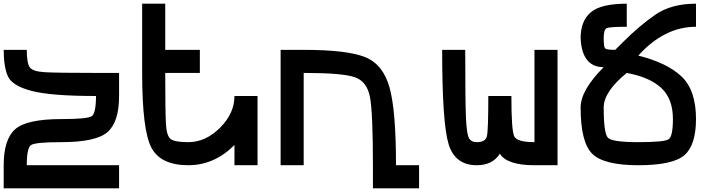

<svg xmlns="http://www.w3.org/2000/svg" viewBox="-20 -895 3915 1040"><path d="M0 125V0Q0 -140.6 62.5 -195.3Q125 -250 312.5 -250Q453.1 -250 476.6 -265.6Q500 -281.2 500 -375Q257.8 -375 152.3 -402.3Q46.9 -429.7 23.4 -480.5Q0 -531.2 0 -625H125Q125 -554.7 140.6 -531.2Q156.2 -507.8 222.7 -503.9Q289.1 -500 500 -500H625V-375Q625 -234.4 562.5 -179.7Q500 -125 312.5 -125Q171.9 -125 148.4 -109.4Q125 -93.8 125 0H625V125Z M1000 0Q851.6 0 800.8 -93.8Q750 -187.5 750 -500V-875H875V-625H1062.5V-500H875Q875 -289.1 878.9 -222.7Q882.8 -156.2 906.2 -140.6Q929.7 -125 1000 -125Q1093.8 -125 1171.9 -203.1Q1250 -281.2 1250 -375H1375V0H1250V-109.4Q1140.6 0 1000 0Z M1625 0H1500V-625H1625Q1859.4 -625 1957 -585.9Q2054.7 -546.9 2089.8 -421.9Q2125 -296.9 2125 0H2250V125H2000V0Q2000 -281.2 1984.4 -367.2Q1968.8 -453.1 1902.3 -476.6Q1835.9 -500 1625 -500Z M2875 -625H3000V0H2875Q2726.6 0 2687.5 -62.5Q2648.4 0 2562.5 0Q2445.3 0 2410.2 -113.3Q2375 -226.6 2375 -625H2500Q2500 -343.8 2503.9 -257.8Q2507.8 -171.9 2519.5 -148.4Q2531.2 -125 2562.5 -125Q2609.4 -125 2617.2 -156.2Q2625 -187.5 2625 -375H2750Q2750 -187.5 2765.6 -156.2Q2781.2 -125 2875 -125Z M3437.5 -125Q3578.1 -125 3601.6 -140.6Q3625 -156.2 3625 -250Q3625 -359.4 3562.5 -418Q3500 -476.6 3375 -500Q3250 -398.4 3250 -312.5Q3250 -171.9 3273.4 -148.4Q3296.9 -125 3437.5 -125ZM3375 -750Q3281.2 -750 3265.6 -742.2Q3250 -734.4 3250 -687.5Q3250 -640.6 3257.8 -632.8Q3265.6 -625 3312.5 -625Q3320.3 -632.8 3351.6 -664.1Q3445.3 -757.8 3531.2 -816.4Q3617.2 -875 3750 -875V-750Q3578.1 -750 3437.5 -593.8Q3593.8 -554.7 3671.9 -480.5Q3750 -406.2 3750 -250Q3750 -109.4 3687.5 -54.7Q3625 0 3437.5 0Q3250 0 3187.5 -62.5Q3125 -125 3125 -312.5Q3125 -406.2 3250 -531.2Q3132.8 -531.2 3125 -687.5Q3125 -781.2 3179.7 -828.1Q3234.4 -875 3375 -875Z"/></svg>

Font: CraftyPE
Style: Regular
Weight: 400
Designer: Erek Butcher
Foundry: Haunted Coop
Version: Version 0.018;April 4, 2024;FontCreator 15.0.0.2962 64-bit